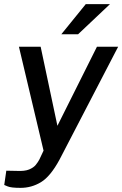

<svg xmlns="http://www.w3.org/2000/svg" viewBox="-34 -743 590 928"><path d="M65.5 165Q20 165 3.2 158Q-13.5 151 -13.5 151L-3.5 82L47 83Q85.5 85 107 76Q128.5 67 139.2 53.5Q150 40 156 28.5L176.5 -15L57.5 -517H162.5L243.5 -135L434.5 -517H537L253.5 29Q209.5 110 164 137.5Q118.5 165 65.5 165ZM380.5 -723H497.5L343.5 -577.5H262.5Z"/></svg>

Font: Public Sans Medium
Style: Italic
Weight: 500
Italic angle: -8°
Designer: The Public Sans project authors (U.S. Web Design System). Libre Franklin designed by Pablo Impallari and Rodrigo Fuenzal
Version: Version 1.007; ttfautohint (v1.8.1) -l 8 -r 50 -G 200 -x 14 